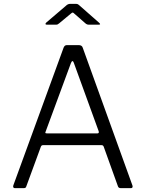

<svg xmlns="http://www.w3.org/2000/svg" viewBox="-20 -976 756 996"><path d="M49 -14 310 -729Q313 -736 317 -739Q321 -742 328 -742H388Q405 -742 409 -729L667 -14Q668 -12 668 -9Q668 0 659 0H607Q595 0 592 -9L518 -215Q515 -223 507 -223H203Q195 -223 192 -215L116 -8Q114 0 103 0H57Q52 0 49.5 -3.5Q47 -7 49 -14ZM485 -284Q495 -284 492 -295L363 -650Q360 -659 356 -659Q352 -659 348 -649L217 -294Q215 -290 215 -288Q215 -284 223 -284ZM367 -904Q360 -911 357 -911Q354 -911 346 -904L287 -855Q282 -851 279 -849.5Q276 -848 270 -848H223Q217 -848 216 -851Q215 -854 220 -859L322 -946Q332 -956 344 -956H375Q382 -956 387 -952Q392 -948 393 -947L493 -859Q506 -848 492 -848H440Q431 -848 423 -855Z"/></svg>

Font: Libre Franklin Light
Style: Regular
Weight: 300
Designer: Pablo Impallari, Rodrigo Fuenzalida
Foundry: Impallari Type
Version: Version 1.002; ttfautohint (v1.5)